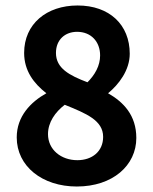

<svg xmlns="http://www.w3.org/2000/svg" viewBox="-20 -668 558 700"><path d="M41 -167C41 -62 134 12 260 12C391 12 477 -65 477 -165C477 -248 430 -296 374 -328C413 -360 453 -412 453 -472C453 -578 379 -648 263 -648C150 -648 68 -581 68 -475C68 -410 103 -364 149 -328C92 -296 41 -244 41 -167ZM155 -179C155 -222 181 -259 216 -286C295 -254 356 -229 356 -169C356 -116 316 -84 262 -84C203 -84 155 -122 155 -179ZM261 -552C313 -552 345 -515 345 -466C345 -429 327 -395 295 -364L299 -368C233 -393 184 -419 184 -475C184 -524 218 -552 261 -552Z"/></svg>

Font: Source Sans Pro SemBd
Style: Regular
Weight: 700
Designer: Paul D. Hunt
Foundry: Adobe Systems Incorporated
Version: Version 2.020;PS 2.0;hotconv 1.0.86;makeotf.lib2.5.63406